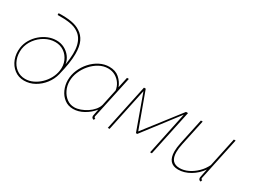

<svg xmlns="http://www.w3.org/2000/svg" viewBox="-55 -1303 2477 1883"><g transform="rotate(30 1184.0 -362.0)"><path d="M238 10Q175 10 128 -26Q81 -62 58.5 -121Q36 -180 45 -250Q52 -299 77.5 -343Q103 -387 141.5 -420.5Q180 -454 226 -473Q272 -492 321 -492Q370 -492 410.5 -471Q451 -450 478 -414.5Q505 -379 513 -333Q536 -473 516.5 -552Q497 -631 441 -668Q401 -697 340.5 -706Q280 -715 203 -713V-733Q282 -736 344.5 -726Q407 -716 450 -687Q497 -658 521.5 -605.5Q546 -553 546 -469Q546 -419 536.5 -357Q527 -295 508 -218Q492 -155 452 -103.5Q412 -52 356.5 -21Q301 10 238 10ZM240 -10Q285 -10 327.5 -30Q370 -50 405.5 -84Q441 -118 464.5 -161Q488 -204 495 -251Q504 -311 482.5 -361.5Q461 -412 418 -442Q375 -472 318 -472Q259 -472 204 -441.5Q149 -411 111.5 -360.5Q74 -310 64 -249Q56 -184 76.5 -129.5Q97 -75 140 -42.5Q183 -10 240 -10Z M794 10Q737 10 695.5 -21.5Q654 -53 631.5 -103.5Q609 -154 609 -210Q609 -270 633 -326.5Q657 -383 698 -428.5Q739 -474 791 -500.5Q843 -527 899 -527Q969 -527 1012.5 -488.5Q1056 -450 1075 -398L1101 -519H1122L1020 -44Q1019 -42 1018.5 -38.5Q1018 -35 1018 -32Q1018 -20 1030 -20L1026 0Q1024 0 1021.5 0Q1019 0 1017 -1Q1007 -4 1002.5 -11Q998 -18 998 -29Q998 -32 999 -37Q1000 -42 1003 -57.5Q1006 -73 1013 -108Q971 -56 912 -23Q853 10 794 10ZM796 -10Q828 -10 864.5 -23Q901 -36 934.5 -58Q968 -80 992.5 -109Q1017 -138 1026 -169L1066 -356Q1061 -396 1038.5 -430Q1016 -464 979.5 -485.5Q943 -507 896 -507Q844 -507 796 -480.5Q748 -454 710.5 -411Q673 -368 651 -315.5Q629 -263 629 -210Q629 -157 651 -111.5Q673 -66 710.5 -38Q748 -10 796 -10Z M1183 0 1293 -519H1313L1459 -119L1769 -519H1792L1682 0H1662L1764 -485L1463 -93H1448L1306 -487L1203 0Z M1984 10Q1864 10 1864 -129Q1864 -151 1867 -175.5Q1870 -200 1876 -228L1938 -519H1958L1896 -228Q1884 -173 1884 -131Q1884 -10 1989 -10Q2037 -10 2085 -33Q2133 -56 2174.5 -96.5Q2216 -137 2241 -189L2311 -519H2331L2235 -67Q2233 -56 2230.5 -46Q2228 -36 2228 -34Q2228 -20 2241 -20L2236 0Q2232 0 2229 -0.5Q2226 -1 2224 -2Q2217 -5 2213 -12Q2209 -19 2209 -29Q2209 -31 2210 -36.5Q2211 -42 2215 -63Q2219 -84 2229 -132Q2183 -67 2117 -28.5Q2051 10 1984 10Z"/></g></svg>

Font: Raleway Thin
Style: Italic
Weight: 100
Italic angle: -12°
Designer: Matt McInerney, Pablo Impallari, Rodrigo Fuenzalida
Foundry: Matt McInerney, Pablo Impallari, Rodrigo Fuenzalida
Version: Version 4.026